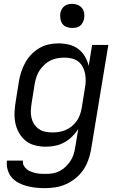

<svg xmlns="http://www.w3.org/2000/svg" viewBox="-20 -753 640 996"><path d="M214 223Q189 223 165.5 220.5Q142 218 119 212Q96 206 75.5 195Q55 184 40.5 167Q26 150 19.5 127Q13 104 16 80H99Q97 94 103 105.5Q109 117 119 125Q129 133 141 137.5Q153 142 166 145Q179 148 192.5 148.5Q206 149 220 149Q237 149 255 146Q273 143 290 134Q307 125 321 111.5Q335 98 345.5 82Q356 66 361.5 48.5Q367 31 370 13L386 -84Q373 -63 354 -44.5Q335 -26 313 -14Q291 -2 266.5 3Q242 8 218 8Q189 8 161.5 1Q134 -6 113 -23Q92 -40 78.5 -64Q65 -88 59.5 -115.5Q54 -143 55.5 -172Q57 -201 62 -230L78 -330Q82 -355 90 -379.5Q98 -404 110.5 -427Q123 -450 142 -470Q161 -490 184 -503.5Q207 -517 232.5 -522.5Q258 -528 283 -528Q311 -528 338 -521.5Q365 -515 386 -499Q407 -483 420.5 -460Q434 -437 440 -411L458 -520H542L452 25Q447 52 437.5 78.5Q428 105 411.5 129Q395 153 371.5 172Q348 191 322 202.5Q296 214 268.5 218.5Q241 223 214 223ZM251 -66Q268 -66 285.5 -68.5Q303 -71 320.5 -78.5Q338 -86 352.5 -98Q367 -110 378 -125.5Q389 -141 395 -158.5Q401 -176 404 -193L420 -293Q424 -313 424.5 -332.5Q425 -352 421.5 -370.5Q418 -389 409.5 -405.5Q401 -422 386.5 -433.5Q372 -445 353.5 -449.5Q335 -454 315 -454Q297 -454 278.5 -451Q260 -448 242.5 -439.5Q225 -431 210.5 -417.5Q196 -404 185.5 -388Q175 -372 169 -354Q163 -336 160 -318L144 -218Q141 -199 140 -180Q139 -161 143 -143Q147 -125 156.5 -110Q166 -95 180.5 -84.5Q195 -74 213.5 -70Q232 -66 251 -66ZM354 -608Q340 -608 326 -613Q312 -618 304 -629Q296 -640 293.5 -655Q291 -670 293 -685Q295 -695 300.5 -705Q306 -715 314.5 -721.5Q323 -728 333.5 -730.5Q344 -733 355 -733Q369 -733 383 -727.5Q397 -722 405.5 -711Q414 -700 416.5 -685Q419 -670 416 -655Q414 -645 408.5 -635Q403 -625 394.5 -618.5Q386 -612 375.5 -610Q365 -608 354 -608Z"/></svg>

Font: Iosevka Extended Oblique
Style: Regular
Weight: 400
Width: 7
Italic angle: -9°
Monospace: yes
Designer: Belleve Invis
Foundry: Belleve Invis
Version: Version 32.0.1; ttfautohint (v1.8.4)